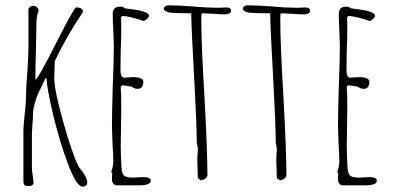

<svg xmlns="http://www.w3.org/2000/svg" viewBox="-20 -684 1476 722"><path d="M234 -72Q203 -155 180 -252Q157 -349 155 -388L152 -392L137 -360Q126 -339 120.5 -325.5Q115 -312 110 -292Q104 -273 104 -253Q104 -233 102 -217L100 -181V-53Q100 -44 103 -24Q106 -6 106 4Q106 9 101 12.5Q96 16 90 16Q77 16 72.5 12Q68 8 68 -5V-193Q68 -209 73 -256Q78 -303 78 -319Q78 -361 83 -416Q87 -472 87 -512V-651Q93 -662 106 -662Q114 -662 119.5 -656.5Q125 -651 125 -643Q117 -625 117 -595L115 -490Q113 -442 113 -384Q123 -387 191 -522Q259 -656 266 -656Q292 -656 292 -639Q228 -544 186 -454L185 -422Q184 -408 184 -390Q184 -346 218 -225Q252 -104 276 -57Q287 -42 289 -40Q299 -26 303.5 -16.5Q308 -7 308 3Q308 10 303 14Q298 18 291 18Q267 18 234 -72Z M401 -8V-21Q402 -26 402 -33L398 -37Q406 -58 406 -78Q406 -101 403 -144L401 -210Q401 -260 404 -360Q408 -449 408 -511L406 -571Q404 -598 404 -631Q404 -646 411 -652.5Q418 -659 433 -659Q443 -659 449 -653Q451 -652 478 -649Q503 -646 521 -640Q540 -634 540 -625Q540 -615 521 -605Q464 -624 440 -624L435 -618Q436 -609 436 -575Q436 -532 434 -498Q433 -463 433 -420Q433 -392 447 -392L463 -393Q471 -394 480 -394Q519 -394 519 -376Q519 -365 514 -357.5Q509 -350 499 -350Q484 -350 476 -358L444 -363H439L434 -358V-355Q436 -338 436 -276Q436 -237 435 -205L434 -134Q434 -95 437 -54Q438 -31 447 -23.5Q456 -16 480 -16L498 -17Q507 -18 518 -18Q547 -18 547 -5Q547 13 503 13H421Q403 13 401 -8Z M724 -14 723 -51Q722 -67 722 -87Q722 -97 723 -104L724 -122Q724 -132 720 -146Q720 -213 710 -395Q700 -571 699 -634Q637 -634 616 -637Q596 -642 596 -653Q601 -664 615 -664Q645 -664 702 -660Q754 -655 789 -655H810L831 -656Q849 -656 849 -643Q849 -637 842.5 -633.5Q836 -630 827 -630Q807 -630 785 -632L742 -634Q738 -634 738 -631Q737 -628 737 -612Q737 -515 749 -318Q760 -114 760 -25Q760 -18 751.5 -12Q743 -6 735 -6Z M1021 -14 1020 -51Q1019 -67 1019 -87Q1019 -97 1020 -104L1021 -122Q1021 -132 1017 -146Q1017 -213 1007 -395Q997 -571 996 -634Q934 -634 913 -637Q893 -642 893 -653Q898 -664 912 -664Q942 -664 999 -660Q1051 -655 1086 -655H1107L1128 -656Q1146 -656 1146 -643Q1146 -637 1139.5 -633.5Q1133 -630 1124 -630Q1104 -630 1082 -632L1039 -634Q1035 -634 1035 -631Q1034 -628 1034 -612Q1034 -515 1046 -318Q1057 -114 1057 -25Q1057 -18 1048.5 -12Q1040 -6 1032 -6Z M1251 -8V-21Q1252 -26 1252 -33L1248 -37Q1256 -58 1256 -78Q1256 -101 1253 -144L1251 -210Q1251 -260 1254 -360Q1258 -449 1258 -511L1256 -571Q1254 -598 1254 -631Q1254 -646 1261 -652.5Q1268 -659 1283 -659Q1293 -659 1299 -653Q1301 -652 1328 -649Q1353 -646 1371 -640Q1390 -634 1390 -625Q1390 -615 1371 -605Q1314 -624 1290 -624L1285 -618Q1286 -609 1286 -575Q1286 -532 1284 -498Q1283 -463 1283 -420Q1283 -392 1297 -392L1313 -393Q1321 -394 1330 -394Q1369 -394 1369 -376Q1369 -365 1364 -357.5Q1359 -350 1349 -350Q1334 -350 1326 -358L1294 -363H1289L1284 -358V-355Q1286 -338 1286 -276Q1286 -237 1285 -205L1284 -134Q1284 -95 1287 -54Q1288 -31 1297 -23.5Q1306 -16 1330 -16L1348 -17Q1357 -18 1368 -18Q1397 -18 1397 -5Q1397 13 1353 13H1271Q1253 13 1251 -8Z"/></svg>

Font: Amatic SC
Style: Regular
Weight: 400
Designer: Multiple Designers
Foundry: Vernon Adams
Version: Version 2.505